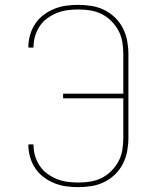

<svg xmlns="http://www.w3.org/2000/svg" viewBox="-20 -763 640 791"><path d="M303 8Q277 8 252 4.5Q227 1 203.5 -8.5Q180 -18 159.5 -33.5Q139 -49 125 -70Q111 -91 104 -115.5Q97 -140 97 -165Q97 -166 97 -166.5Q97 -167 97 -168H118Q118 -167 118 -166.5Q118 -166 118 -166Q118 -143 124.5 -121Q131 -99 143.5 -80Q156 -61 174.5 -47.5Q193 -34 214 -25.5Q235 -17 257.5 -14Q280 -11 303 -11Q328 -11 352.5 -15Q377 -19 399 -30Q421 -41 439 -59Q457 -77 468.5 -99Q480 -121 484 -145.5Q488 -170 488 -195V-358H240V-377H488V-540Q488 -565 484 -589.5Q480 -614 468.5 -636Q457 -658 439 -676Q421 -694 399 -705Q377 -716 352.5 -720Q328 -724 303 -724Q280 -724 257.5 -721Q235 -718 214 -709.5Q193 -701 174.5 -687.5Q156 -674 143.5 -655Q131 -636 124.5 -614Q118 -592 118 -569Q118 -569 118 -568.5Q118 -568 118 -567H97Q97 -568 97 -568.5Q97 -569 97 -570Q97 -595 104 -619.5Q111 -644 125 -665Q139 -686 159.5 -701.5Q180 -717 203.5 -726.5Q227 -736 252 -739.5Q277 -743 303 -743Q330 -743 357.5 -738.5Q385 -734 409.5 -722Q434 -710 454 -690.5Q474 -671 486.5 -646.5Q499 -622 504 -594.5Q509 -567 509 -540V-195Q509 -168 504 -140.5Q499 -113 486.5 -88.5Q474 -64 454 -44.5Q434 -25 409.5 -13Q385 -1 357.5 3.5Q330 8 303 8Z"/></svg>

Font: Zed Sans Thin Extended
Style: Regular
Weight: 100
Width: 7
Designer: Belleve Invis
Foundry: Belleve Invis
Version: Version 1.0.0; ttfautohint (v1.8.4)